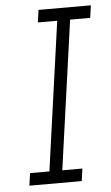

<svg xmlns="http://www.w3.org/2000/svg" viewBox="-52 -735 447 771"><g transform="rotate(-5 172.0 -350.0)"><path d="M42 -50 35 0H246L253 -50H172L256 -650H337L344 -700H133L126 -650H204L120 -50Z"/></g></svg>

Font: Josefin Slab Thin Medium
Style: Italic
Weight: 500
Italic angle: -12°
Version: Version 2.000